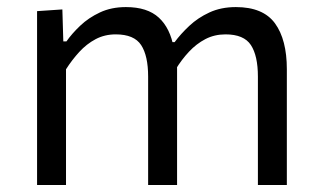

<svg xmlns="http://www.w3.org/2000/svg" viewBox="-20 -528 912 548"><path d="M85.8 0Q85.8 -55.3 85.8 -106.4Q85.8 -157.6 85.8 -218.8V-268.8Q85.8 -324 85.8 -381.4Q85.8 -438.9 85.8 -496.2L158 -501.1L160.7 -409.9H169.7Q185.2 -432.1 209 -454.7Q232.7 -477.3 265.2 -492.5Q297.7 -507.8 339.4 -507.8Q400.7 -507.8 433.4 -477.6Q466.1 -447.4 475.9 -390.9L481 -388Q483.2 -374.7 484.3 -360.5Q485.4 -346.2 485.4 -330.4Q485.4 -298 485.4 -273Q485.4 -248.1 485.4 -218.8Q485.4 -159.8 485.4 -107.5Q485.4 -55.3 485.4 0H402.8Q402.8 -55.3 402.8 -107.1Q402.8 -159 402.8 -215.3V-309.3Q402.8 -368.9 382.8 -399.4Q362.8 -429.9 310.3 -429.9Q278.7 -429.9 252.9 -416.2Q227.1 -402.5 206.2 -379.7Q185.4 -357 168.4 -330.2V-215.3Q168.4 -156.8 168.4 -106Q168.4 -55.3 168.4 0ZM716.1 0Q716.1 -55.3 716.1 -107.1Q716.1 -159 716.1 -215.3V-309.3Q716.1 -368.9 696.1 -399.4Q676.1 -429.9 623.7 -429.9Q592.1 -429.9 566.2 -416.4Q540.4 -402.9 519.3 -380.3Q498.2 -357.7 481.5 -330.2L469.5 -407.8H478.5Q495.6 -431 520.2 -454.1Q544.8 -477.3 577.8 -492.5Q610.9 -507.8 653.1 -507.8Q731 -507.8 764.9 -461.3Q798.7 -414.8 798.7 -330.4Q798.7 -298 798.7 -273Q798.7 -248.1 798.7 -218.8Q798.7 -159.8 798.7 -107.5Q798.7 -55.3 798.7 0Z"/></svg>

Font: Commissioner Thin
Style: Regular
Weight: 100
Designer: Kostas Bartsokas
Foundry: Kostas Bartsokas
Version: Version 1.001;gftools[0.9.23]